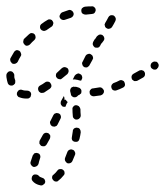

<svg xmlns="http://www.w3.org/2000/svg" viewBox="-25 -283 519 604"><path d="M107 300Q109 300 111 298Q113 297 115 295Q116 293 117 291Q118 286 115 281Q112 277 107 276Q100 274 97 270Q93 266 88 266Q83 265 79 268Q77 270 76 272Q75 274 75 277Q74 279 75 282Q76 284 77 286Q86 297 102 300Q104 301 107 300ZM178 260Q178 255 174 252Q170 248 164 249Q159 249 156 253Q150 261 144 266Q139 269 139 274Q138 279 142 283Q143 285 145 286Q147 288 150 288Q152 288 155 288Q157 287 159 285Q167 279 175 269Q179 265 178 260ZM73 236Q75 240 80 242Q85 243 90 240Q94 238 96 233Q98 224 101 215Q103 210 101 205Q99 200 94 199Q92 198 89 198Q87 198 84 199Q82 200 81 202Q79 204 78 206Q74 217 71 227Q70 232 73 236ZM210 194Q208 189 203 188Q199 186 194 188Q189 190 187 195Q184 204 180 213Q178 218 180 223Q182 227 186 230Q191 232 196 230Q201 228 203 223Q207 214 211 204Q213 199 210 194ZM99 164Q99 166 99 169Q100 171 102 173Q103 175 105 176Q110 178 115 177Q120 175 122 171L132 153Q134 148 133 143Q131 139 127 136Q122 134 117 135Q112 137 110 141L100 159Q99 161 99 164ZM226 123Q223 119 218 119Q215 118 213 119Q210 120 208 121Q206 123 205 125Q204 127 204 130Q203 138 201 149Q200 154 202 158Q205 162 210 163Q215 164 220 162Q224 159 225 154Q228 142 229 133Q229 127 226 123ZM133 106Q134 111 139 114Q141 115 143 115Q146 116 148 115Q151 114 153 113Q155 111 156 109L165 91Q168 86 166 81Q165 76 160 74Q158 73 156 73Q153 72 151 73Q148 74 146 75Q145 77 143 79L134 97Q131 101 133 106ZM226 55Q225 53 223 51Q222 50 219 49Q217 48 214 48Q209 48 206 52Q202 56 203 61Q203 71 204 81Q204 87 208 90Q212 94 217 93Q219 93 221 92Q224 91 225 89Q227 88 228 85Q229 83 229 80Q228 70 228 60Q227 57 226 55ZM169 49Q167 47 166 44Q166 42 166 39Q166 37 167 35L176 19Q177 23 178 26L177 30L182 31Q184 35 188 38Q184 43 182 50Q181 51 181 53Q179 53 177 53Q174 53 172 52Q170 51 169 49ZM61 27Q64 27 66 26Q68 24 70 23Q72 21 72 18Q73 16 73 14Q73 8 69 5Q65 2 60 2Q58 2 57 2Q50 2 45 0Q43 -1 40 -1Q38 -1 36 0Q33 1 32 3Q30 5 29 7Q28 10 28 12Q28 15 29 17Q30 19 32 21Q34 23 36 23Q46 27 57 27Q59 27 61 27ZM217 21Q215 22 212 23Q210 23 207 23Q205 22 203 21Q201 20 199 17Q198 15 198 13Q197 8 196 5Q195 3 196 0Q196 -2 197 -4Q198 -6 200 -8Q202 -9 205 -10Q206 -11 208 -10Q210 -10 211 -10Q212 -10 214 -10Q217 -9 221 -8Q226 -7 229 -3Q232 1 231 6Q231 9 230 11Q228 13 226 14Q225 15 224 16Q222 16 221 17Q219 19 217 21ZM296 15Q298 14 300 11Q301 9 302 7Q302 4 302 2Q300 -3 296 -6Q292 -9 287 -8Q277 -6 268 -5Q263 -5 260 -1Q256 3 257 8Q257 13 261 17Q265 20 270 20Q280 19 292 17Q294 16 296 15ZM137 -12Q137 -17 134 -21Q131 -26 126 -26Q121 -27 117 -24Q109 -18 101 -14Q96 -11 95 -6Q94 -1 97 4Q98 6 100 7Q102 9 104 9Q107 10 109 9Q112 9 114 8Q122 3 132 -4Q136 -7 137 -12ZM368 -14Q369 -18 367 -23Q366 -25 365 -27Q363 -29 360 -30Q358 -31 356 -31Q353 -31 351 -30Q342 -25 333 -22Q330 -21 329 -19Q327 -18 326 -15Q325 -13 325 -11Q325 -8 326 -6Q327 -1 332 1Q337 3 342 1Q351 -2 361 -7Q366 -9 368 -14ZM-4 -36Q-3 -29 -1 -23Q0 -18 5 -15Q9 -13 14 -14Q16 -15 18 -16Q20 -18 22 -20Q23 -22 23 -25Q23 -27 23 -30Q21 -35 20 -40Q20 -42 20 -45V-46Q20 -49 19 -51Q18 -53 16 -55Q15 -57 12 -58Q10 -59 8 -59Q2 -59 -1 -55Q-5 -51 -5 -46V-45Q-5 -40 -4 -36ZM431 -47Q432 -52 430 -56Q428 -58 427 -60Q425 -61 422 -62Q420 -63 417 -62Q415 -62 413 -61Q404 -56 395 -51Q391 -49 389 -44Q388 -39 390 -34Q391 -32 393 -31Q395 -29 397 -28Q400 -28 402 -28Q405 -28 407 -29Q416 -34 425 -39Q430 -42 431 -47ZM214 -49Q216 -50 218 -51Q220 -52 223 -52Q225 -51 227 -50Q232 -48 233 -43Q235 -38 232 -33L230 -29Q228 -30 225 -30Q221 -31 218 -32Q217 -32 217 -32Q210 -34 204 -33L210 -45Q212 -47 214 -49ZM191 -59Q191 -64 188 -68Q184 -71 179 -72Q174 -72 170 -69L155 -55Q151 -52 151 -47Q150 -42 154 -38Q155 -36 158 -35Q160 -34 162 -34Q165 -33 167 -34Q169 -35 171 -37L187 -50Q190 -53 191 -59ZM474 -75Q475 -80 472 -84Q471 -86 469 -88Q467 -89 464 -89Q462 -90 459 -89Q457 -89 455 -87H454Q450 -84 449 -79Q448 -74 451 -69Q453 -67 455 -66Q457 -65 459 -64Q462 -64 464 -64Q467 -65 469 -66V-67Q473 -70 474 -75ZM234 -80Q235 -75 240 -72Q242 -71 244 -71Q247 -71 249 -71Q251 -72 253 -74Q255 -75 256 -77L266 -95Q267 -97 268 -100Q268 -102 267 -105Q266 -107 265 -109Q263 -111 261 -112Q257 -115 252 -113Q247 -112 244 -107L235 -89Q232 -85 234 -80ZM7 -95Q7 -93 8 -90Q9 -88 11 -86Q12 -84 14 -83Q19 -81 24 -83Q29 -85 31 -89Q35 -98 40 -106Q43 -110 41 -115Q40 -120 36 -123Q31 -126 26 -125Q21 -123 19 -119Q13 -109 8 -100Q7 -98 7 -95ZM273 -159Q272 -159 272 -158L268 -151Q266 -147 267 -142Q269 -137 273 -134Q275 -133 278 -133Q280 -133 283 -133Q285 -134 287 -135Q289 -137 290 -139L293 -145Q297 -149 301 -155Q304 -159 303 -164Q302 -169 298 -172Q296 -174 293 -174Q291 -175 288 -174Q286 -174 284 -172Q282 -171 280 -169Q276 -163 274 -160Q273 -160 273 -159ZM49 -157Q48 -154 48 -152Q48 -149 49 -147Q50 -145 52 -143Q55 -139 60 -139Q66 -140 69 -143Q76 -151 83 -157Q87 -161 87 -166Q87 -171 84 -175Q82 -177 80 -178Q77 -179 75 -179Q72 -179 70 -178Q68 -177 66 -175Q59 -168 51 -161Q49 -159 49 -157ZM103 -205Q101 -203 101 -200Q101 -198 101 -195Q102 -193 103 -191Q106 -187 111 -186Q116 -185 121 -188Q129 -194 137 -199Q139 -200 140 -202Q142 -204 142 -207Q143 -209 143 -211Q142 -214 141 -216Q140 -218 138 -220Q136 -221 133 -222Q131 -222 128 -222Q126 -221 124 -220Q115 -215 106 -208Q104 -207 103 -205ZM304 -206Q304 -204 305 -202Q305 -199 307 -197Q308 -195 311 -194Q315 -191 320 -193Q325 -194 328 -199Q333 -207 338 -217Q340 -221 339 -226Q337 -231 333 -234Q328 -236 323 -235Q318 -233 316 -229Q311 -219 306 -211Q305 -209 304 -206ZM164 -237Q161 -232 163 -228Q165 -223 170 -221Q175 -219 180 -221Q189 -224 198 -227Q203 -229 205 -233Q208 -238 206 -243Q204 -248 200 -250Q195 -253 190 -251Q180 -248 170 -244Q166 -242 164 -237ZM233 -257Q230 -253 231 -248Q231 -243 235 -240Q239 -237 245 -237Q254 -238 264 -239Q266 -239 269 -240Q271 -241 272 -242Q274 -244 275 -247Q276 -249 276 -251Q276 -257 272 -260Q268 -264 263 -263Q252 -263 242 -262Q237 -261 233 -257Z"/></svg>

Font: FRB American Cursive Guidelines Dashed
Style: Italic
Weight: 400
Italic angle: -25°
Version: Version 2.0;Modular Font Editor K font №1